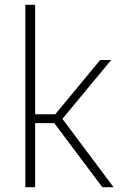

<svg xmlns="http://www.w3.org/2000/svg" viewBox="-20 -783 520 803"><path d="M86 0V-763H127V-305H211L399 -532H445L241 -286L455 0H408L207 -268H127V0Z"/></svg>

Font: Exo Thin ExtraLight
Style: Regular
Weight: 250
Version: Version 2.000